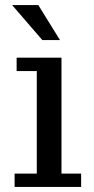

<svg xmlns="http://www.w3.org/2000/svg" viewBox="-20 -742 374 762"><path d="M148 -583 28 -722H132L218 -583ZM38 0V-53H126V-460H46V-513H224V-53H302V0Z"/></svg>

Font: Montagu Slab 16pt
Style: Regular
Weight: 400
Designer: Florian Karsten
Foundry: Florian Karsten
Version: Version 1.000; ttfautohint (v1.8.3)